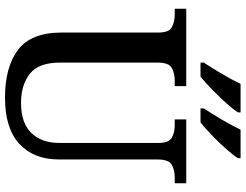

<svg xmlns="http://www.w3.org/2000/svg" viewBox="-127 -844 981 767"><g transform="rotate(90 363.5 -460.5)"><path d="M370 10Q248 10 179 -42Q110 -94 110 -217V-603Q110 -645 88.5 -656.5Q67 -668 38 -668H15V-714H324V-668H302Q272 -668 251 -656Q230 -644 230 -599V-210Q230 -124 275 -89Q320 -54 391 -54Q471 -54 511 -95Q551 -136 551 -207V-603Q551 -645 530 -656.5Q509 -668 480 -668H457V-714H712V-668H689Q659 -668 638 -656Q617 -644 617 -599V-205Q617 -105 555 -47.5Q493 10 370 10ZM413 -784Q434 -816 458 -856.5Q482 -897 498 -931H612V-921Q602 -904 576.5 -875Q551 -846 521.5 -817.5Q492 -789 469 -771H413ZM230 -784Q251 -816 275 -856.5Q299 -897 315 -931H429V-921Q419 -904 393 -875Q367 -846 338 -817.5Q309 -789 286 -771H230Z"/></g></svg>

Font: Noto Naskh Arabic Medium
Style: Regular
Weight: 500
Designer: Monotype Design Team, David Williams, Mohamad Dakak and Nizar Qandah
Foundry: Monotype Imaging Inc.
Version: Version 2.016